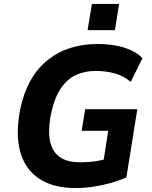

<svg xmlns="http://www.w3.org/2000/svg" viewBox="-20 -938 769 969"><path d="M362 11Q246 11 175 -38Q104 -87 81 -176Q58 -265 82 -386Q100 -472 135.5 -534Q171 -596 222.5 -636.5Q274 -677 337 -696.5Q400 -716 471 -716Q519 -716 561.5 -708.5Q604 -701 640 -685Q676 -669 699 -644L640 -525Q602 -556 558 -568Q514 -580 462 -580Q408 -580 363.5 -559.5Q319 -539 287 -492Q255 -445 238 -366Q213 -243 249 -181Q285 -119 383 -119Q429 -119 467 -125Q505 -131 539 -144L497 -90L526 -278H392L410 -387H673L618 -43Q583 -27 540.5 -15Q498 -3 452 4Q406 11 362 11ZM422 -786 444 -918H581L560 -786Z"/></svg>

Font: Nunito Sans 7pt SemiCondensed ExtraBold
Style: Italic
Weight: 800
Width: 4
Italic angle: -9°
Designer: Vernon Adams
Foundry: Vernon Adams
Version: Version 3.101;gftools[0.9.27]